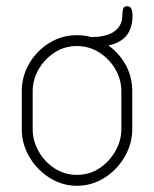

<svg xmlns="http://www.w3.org/2000/svg" viewBox="-20 -591 495 617"><path d="M227 6Q180 6 139.5 -19.5Q99 -45 74.5 -86.5Q50 -128 50 -176V-298Q50 -346 74 -387Q98 -428 138.5 -453Q179 -478 227 -478Q275 -478 315.5 -453.5Q356 -429 380.5 -388.5Q405 -348 405 -298V-176Q405 -129 380.5 -87Q356 -45 315.5 -19.5Q275 6 227 6ZM227 -29Q267 -29 299 -50Q331 -71 350.5 -105Q370 -139 370 -176V-298Q370 -335 351 -368Q332 -401 299.5 -422Q267 -443 227 -443Q187 -443 155 -422Q123 -401 104 -368Q85 -335 85 -298V-176Q85 -139 104 -105Q123 -71 155.5 -50Q188 -29 227 -29ZM273 -440V-472Q323 -472 348 -490.5Q373 -509 373 -541Q373 -553 375.5 -562Q378 -571 388 -571Q400 -571 403 -561Q406 -551 406 -541Q406 -511 394 -488Q382 -465 353 -452.5Q324 -440 273 -440Z"/></svg>

Font: Dosis ExtraLight
Style: Regular
Weight: 250
Designer: EdgarTolentino, PabloImpallari, IginoMarini
Foundry: EdgarTolentino, PabloImpallari, IginoMarini
Version: Version 3.001; ttfautohint (v1.8.2)